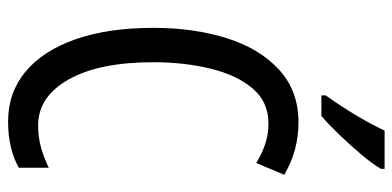

<svg xmlns="http://www.w3.org/2000/svg" viewBox="-274 -710 993 486"><g transform="rotate(90 223.0 -466.5)"><path d="M292 -649Q237 -649 203 -608.5Q169 -568 153 -501.5Q137 -435 137 -357Q137 -221 180.5 -143.5Q224 -66 297 -66Q327 -66 353.5 -73.5Q380 -81 404 -93V-17Q356 10 287 10Q214 10 161 -34Q108 -78 79 -160.5Q50 -243 50 -358Q50 -460 76 -543Q102 -626 155.5 -675.5Q209 -725 289 -725Q361 -725 422 -689L392 -618Q370 -632 345 -640.5Q320 -649 292 -649ZM407 -934Q395 -913 371 -884.5Q347 -856 320.5 -828.5Q294 -801 273 -783H221V-794Q279 -876 310 -943H407Z"/></g></svg>

Font: Noto Sans Khmer ExtraCondensed
Style: Regular
Weight: 400
Width: 2
Designer: Danh Hong and the Monotype Design Team
Foundry: Monotype Imaging Inc.
Version: Version 2.004; ttfautohint (v1.8.4.7-5d5b)